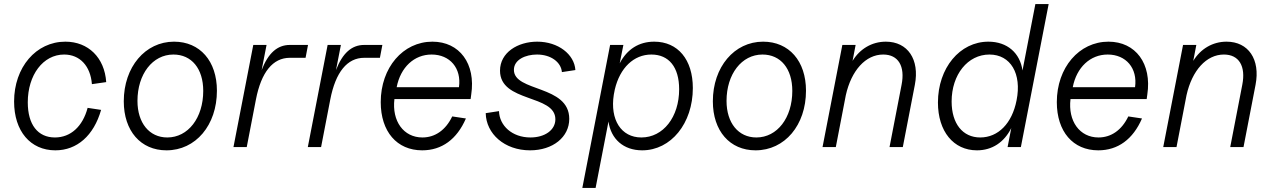

<svg xmlns="http://www.w3.org/2000/svg" viewBox="-20 -720 6231 940"><path d="M251 16C357 16 439 -56 475 -182L409 -192C385 -101 326 -47 249 -47C165 -47 116 -110 116 -219C116 -353 191 -453 294 -453C371 -453 423 -397 430 -308L500 -318C492 -438 412 -516 300 -516C156 -516 49 -390 49 -223C49 -78 129 16 251 16Z M795 16C938 16 1042 -107 1042 -276C1042 -421 959 -516 832 -516C691 -516 586 -392 586 -224C586 -79 669 16 795 16ZM799 -47C711 -47 653 -118 653 -226C653 -357 727 -453 829 -453C918 -453 975 -384 975 -275C975 -143 901 -47 799 -47Z M1123 0H1188L1233 -233C1259 -367 1316 -437 1399 -437H1476L1488 -500H1399C1338 -500 1293 -460 1261 -377L1285 -500H1220Z M1487 0H1552L1597 -233C1623 -367 1680 -437 1763 -437H1840L1852 -500H1763C1702 -500 1657 -460 1625 -377L1649 -500H1584Z M2047 16C2143 16 2217 -38 2261 -140L2194 -150C2162 -83 2110 -47 2048 -47C1956 -47 1898 -127 1911 -235H2284L2287 -257C2310 -408 2230 -516 2097 -516C1953 -516 1844 -389 1844 -220C1844 -76 1923 16 2047 16ZM2227 -293H1922C1941 -391 2008 -453 2093 -453C2183 -453 2240 -386 2227 -293Z M2575 16C2687 16 2767 -49 2767 -138C2767 -305 2496 -269 2496 -378C2496 -428 2553 -453 2609 -453C2678 -453 2727 -415 2731 -367L2797 -377C2792 -454 2713 -516 2610 -516C2515 -516 2428 -463 2428 -374C2428 -217 2699 -259 2699 -136C2699 -83 2647 -47 2577 -47C2487 -47 2425 -105 2423 -176L2358 -166C2360 -65 2450 16 2575 16Z M3124 16C3265 16 3372 -116 3372 -289C3372 -428 3299 -516 3183 -516C3108 -516 3050 -479 3014 -410L3032 -500H2967L2831 200H2896L2959 -125C2971 -40 3032 16 3124 16ZM3120 -47C3021 -47 2966 -134 2985 -256L2990 -282C3015 -388 3083 -453 3169 -453C3255 -453 3305 -391 3305 -283C3305 -147 3227 -47 3120 -47Z M3679 16C3822 16 3926 -107 3926 -276C3926 -421 3843 -516 3716 -516C3575 -516 3470 -392 3470 -224C3470 -79 3553 16 3679 16ZM3683 -47C3595 -47 3537 -118 3537 -226C3537 -357 3611 -453 3713 -453C3802 -453 3859 -384 3859 -275C3859 -143 3785 -47 3683 -47Z M4394 -305 4335 0H4400L4459 -305C4483 -429 4424 -516 4317 -516C4249 -516 4190 -481 4154 -422L4169 -500H4104L4007 0H4072L4121 -254C4148 -375 4218 -453 4304 -453C4378 -453 4412 -396 4394 -305Z M4763 16C4837 16 4896 -23 4931 -93L4913 0H4978L5114 -700H5049L4986 -375C4974 -460 4912 -516 4819 -516C4679 -516 4572 -387 4572 -218C4572 -77 4648 16 4763 16ZM4779 -47C4693 -47 4639 -115 4639 -223C4639 -355 4718 -453 4824 -453C4928 -453 4983 -359 4957 -229C4935 -116 4867 -47 4779 -47Z M5357 16C5453 16 5527 -38 5571 -140L5504 -150C5472 -83 5420 -47 5358 -47C5266 -47 5208 -127 5221 -235H5594L5597 -257C5620 -408 5540 -516 5407 -516C5263 -516 5154 -389 5154 -220C5154 -76 5233 16 5357 16ZM5537 -293H5232C5251 -391 5318 -453 5403 -453C5493 -453 5550 -386 5537 -293Z M6062 -305 6003 0H6068L6127 -305C6151 -429 6092 -516 5985 -516C5917 -516 5858 -481 5822 -422L5837 -500H5772L5675 0H5740L5789 -254C5816 -375 5886 -453 5972 -453C6046 -453 6080 -396 6062 -305Z"/></svg>

Font: Uncut Sans Book Italic
Style: Regular
Weight: 350
Italic angle: -11°
Designer: Kasper Nordkvist
Foundry: UNCUT.wtf
Version: Version 1.304;Glyphs 3.2 (3246)